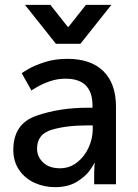

<svg xmlns="http://www.w3.org/2000/svg" viewBox="-20 -761 568 793"><path d="M340 -316H362V-325Q362 -436 251 -436Q216 -436 185 -425Q154 -414 132 -401Q110 -388 110 -387L70 -458Q70 -460 96.5 -475.5Q123 -491 165 -504.5Q207 -518 259 -518Q355 -518 407 -467Q459 -416 459 -320V0H369V-48Q369 -64 370 -74.5Q371 -85 371 -88H369Q369 -83 351 -57.5Q333 -32 297 -10Q261 12 207 12Q162 12 122.5 -6Q83 -24 59 -59Q35 -94 35 -142Q35 -250 130.5 -283Q226 -316 340 -316ZM228 -66Q267 -66 298 -90Q329 -114 346 -151.5Q363 -189 363 -227V-243H338Q254 -243 193.5 -225Q133 -207 133 -147Q133 -114 158 -90Q183 -66 228 -66ZM188 -741 260 -650H263L335 -741H440L312 -580H211L83 -741Z"/></svg>

Font: Museo Sans Medium
Style: Regular
Weight: 500
Designer: Jos Buivenga
Foundry: Jos Buivenga & Rosetta Type Foundry (extension, remastering)
Version: Version 3.600;PS 1.000;hotconv 1.0.88;makeotf.lib2.5.647800;